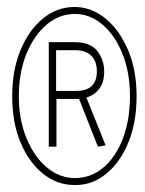

<svg xmlns="http://www.w3.org/2000/svg" viewBox="-20 -551 415 551"><path d="M194 -20Q144 -20 103.5 -52.5Q63 -85 39 -142Q15 -199 15 -275Q15 -350 39 -407.5Q63 -465 103.5 -498Q144 -531 194 -531Q242 -531 282.5 -498Q323 -465 347.5 -407.5Q372 -350 372 -275Q372 -200 348.5 -142.5Q325 -85 284.5 -52Q244 -19 194 -20ZM195 -40Q241 -40 277 -70.5Q313 -101 333 -154.5Q353 -208 353 -275Q353 -343 331.5 -396.5Q310 -450 274 -480.5Q238 -511 195 -511Q150 -511 113.5 -480Q77 -449 55.5 -395.5Q34 -342 34 -275Q34 -208 56 -154.5Q78 -101 114.5 -70.5Q151 -40 195 -40ZM261 -130 207 -267H142V-130H120V-430H193Q239 -430 259 -405Q279 -380 279 -345Q279 -315 265 -296.5Q251 -278 228 -271L283 -134ZM141 -290H197Q229 -290 243.5 -304.5Q258 -319 258 -346Q258 -375 242 -391Q226 -407 195 -407H141Z"/></svg>

Font: Inconsolata Condensed ExtraLight
Style: Regular
Weight: 200
Width: 3
Monospace: yes
Designer: Raph Levien, Cyreal, Brenton Simpson
Foundry: Raph Levien, Cyreal, Google
Version: Version 3.100; ttfautohint (v1.8.4.7-5d5b)